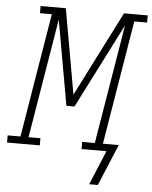

<svg xmlns="http://www.w3.org/2000/svg" viewBox="-97 -785 804 1016"><g transform="rotate(5 304.5 -276.5)"><path d="M461 182H415Q434 137 453 91.5Q472 46 491 0H359V-38H426L531 -672L302 -221H259L179 -672L74 -38H137V0H-37V-38H31L140 -697H77V-735H211L291 -283L520 -735H646V-697H578L469 -38H553Z"/></g></svg>

Font: Iosevka Slab XLtExObl
Style: Regular
Weight: 200
Width: 7
Italic angle: -9°
Monospace: yes
Designer: Belleve Invis
Foundry: Belleve Invis
Version: Version 11.1.1; ttfautohint (v1.8.3)